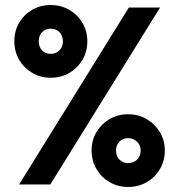

<svg xmlns="http://www.w3.org/2000/svg" viewBox="-20 -733 711 763"><path d="M181 -424Q141 -424 108 -443.5Q75 -463 56 -495.5Q37 -528 37 -569Q37 -610 56 -642.5Q75 -675 108 -694Q141 -713 181 -713Q222 -713 255 -694Q288 -675 307.5 -642.5Q327 -610 327 -569Q327 -528 308 -495.5Q289 -463 256 -443.5Q223 -424 181 -424ZM56 0 492 -703H616L180 0ZM182 -519Q203 -519 216.5 -533Q230 -547 230 -569Q230 -591 216.5 -605Q203 -619 182 -619Q160 -619 147 -605Q134 -591 134 -569Q134 -547 147 -533Q160 -519 182 -519ZM489 10Q449 10 416 -9Q383 -28 363.5 -61Q344 -94 344 -135Q344 -175 363 -207.5Q382 -240 415 -259.5Q448 -279 489 -279Q530 -279 563 -259.5Q596 -240 615.5 -207.5Q635 -175 635 -135Q635 -94 615.5 -61Q596 -28 563 -9Q530 10 489 10ZM489 -85Q511 -85 525 -99Q539 -113 539 -135Q539 -156 524.5 -170Q510 -184 489 -184Q468 -184 454.5 -170Q441 -156 441 -135Q441 -113 454.5 -99Q468 -85 489 -85Z"/></svg>

Font: Outfit Semi Bold
Style: Regular
Weight: 600
Designer: Rodrigo Fuenzalida
Foundry: fragTYPE
Version: Version 1.000